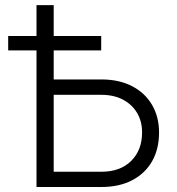

<svg xmlns="http://www.w3.org/2000/svg" viewBox="-20 -748 708 768"><path d="M175.3 -430.2H385.7Q456.5 -430.2 508.3 -403.3Q560.1 -376.5 588.1 -328.6Q616.2 -280.8 616.2 -217.8Q616.2 -151.9 588.4 -103Q560.5 -54.2 508.8 -27.1Q457 0 385.7 0H126V-727.5H194.8V-61H385.3Q460.9 -61 504.6 -104.2Q548.3 -147.5 548.3 -218.3Q548.3 -262.7 528.3 -296.4Q508.3 -330.1 471.9 -349.4Q435.5 -368.7 385.3 -368.7H175.3ZM12.7 -546.4V-604H384.8V-546.4Z"/></svg>

Font: Inter 17pt Light
Style: Regular
Weight: 300
Version: Version 4.001;git-66647c0bb